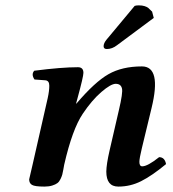

<svg xmlns="http://www.w3.org/2000/svg" viewBox="-20 -687 646 717"><path d="M389.2 -125 423.8 -274.9Q439.5 -341.3 435.5 -356.4Q431.6 -374 412.1 -374Q394 -374 358.6 -343.5Q323.2 -313 289.1 -262.2Q250 -204.1 219.7 -71.8Q218.8 -67.4 216.6 -54.4Q214.4 -41.5 212.6 -35.2Q210.9 -28.8 206.1 -18.6Q201.2 -8.3 194.3 -3.2Q187.5 2 175 5.9Q162.6 9.8 146 9.8Q109.9 9.8 99.4 3.4Q88.9 -2.9 88.9 -17.1Q88.9 -19 101.6 -71.8L158.2 -320.8Q164.1 -347.7 164.1 -366.9Q164.1 -386.2 148.9 -387.2L108.9 -390.1Q95.7 -409.2 107.9 -422.9Q210 -436 271 -436Q291.5 -436 291.5 -415Q291.5 -400.9 269.5 -320.3L264.2 -300.8L265.1 -299.8Q334 -380.9 385 -409.9Q436 -439 510 -439Q584 -439 545.9 -283.2L509.8 -133.8Q500.5 -95.2 500.5 -82.5Q500.5 -65.9 511.2 -65.9Q531.2 -65.9 574.2 -100.1Q595.2 -100.1 600.1 -74.2Q546.9 -30.3 506.8 -10.3Q466.8 9.8 421.9 9.8Q377 9.8 377 -46.4Q377.4 -73.7 389.2 -125ZM482.9 -665Q488.8 -667 498 -667Q511.2 -667 520 -664.1Q528.8 -661.1 533 -658Q537.1 -654.8 541.5 -649.9Q545.9 -645 547.9 -644L554.2 -620.1L417 -518.1Q398.9 -503.9 378.9 -503.9Q366.7 -503.9 366.9 -514.9Q367.2 -525.9 377.9 -539.1Z"/></svg>

Font: Linux Libertine O
Style: Semibold Italic
Weight: 600
Italic angle: -11.5°
Designer: Philipp H. Poll
Foundry: Philipp H. Poll
Version: Version 5.1.2